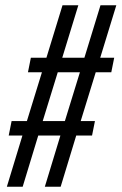

<svg xmlns="http://www.w3.org/2000/svg" viewBox="-20 -708 461 728"><path d="M6 0 65 -194H13L24 -249H82L139 -434H86L97 -489H156L217 -688H277L216 -489H300L361 -688H421L360 -489H413L402 -434H343L286 -249H340L329 -194H269L210 0H150L209 -194H125L66 0ZM142 -249H226L283 -434H199Z"/></svg>

Font: Saira Ultra Condensed Medium
Style: Italic
Weight: 500
Width: 1
Italic angle: -12°
Designer: Hector Gatti with collaboration of the Omnibus-Type team
Foundry: Omnibus-Type
Version: Version 1.001; ttfautohint (v1.8)